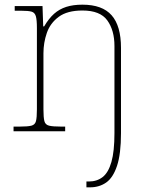

<svg xmlns="http://www.w3.org/2000/svg" viewBox="-20 -562 644 822"><path d="M350 240V215H361Q395 215 419.5 196Q444 177 457 131.5Q470 86 470 8V-365Q470 -432 439.5 -474.5Q409 -517 333 -517Q268 -517 231.5 -490Q195 -463 180.5 -421Q166 -379 166 -334V-94Q166 -59 170 -43.5Q174 -28 190 -24Q206 -20 242 -20H259V0H38V-20H64Q99 -20 114.5 -24Q130 -28 134 -43.5Q138 -59 138 -94V-442Q138 -477 133.5 -492.5Q129 -508 115.5 -512Q102 -516 73 -516H43V-536H162L165 -449H169Q189 -483 211.5 -503Q234 -523 263.5 -532.5Q293 -542 333 -542Q418 -542 458 -496.5Q498 -451 498 -357V8Q498 97 481 148Q464 199 434.5 219.5Q405 240 366 240Z"/></svg>

Font: Noto Serif Gujarati Thin
Style: Regular
Weight: 250
Version: Version 2.102